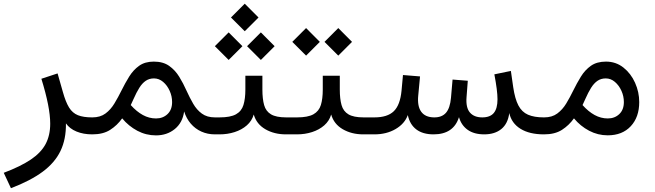

<svg xmlns="http://www.w3.org/2000/svg" viewBox="-33 -711 3466 1016"><path d="M186 -294.2Q209.5 -218 221.1 -159.2Q232.7 -100.3 232.7 -56.2Q232.7 5.4 208.3 51.3Q183.8 97.2 129.8 133.5Q75.7 169.9 -13.2 203.4L24.9 284.9Q127.9 245.6 192.5 197.9Q257.1 150.1 287.1 87.8Q317.1 25.4 315.9 -58.1Q335.4 -30 371.8 -15Q408.2 0 454.8 0H455.3V-89.8H454.8Q408.2 -89.8 379.4 -101.3Q350.6 -112.8 332.5 -142Q314.5 -171.1 299.6 -224.6L271.7 -322.5Z M658.9 -155 674.1 -188Q689 -221.9 704.1 -246.1Q719.2 -270.3 737.9 -283.2Q756.6 -296.1 781.7 -296.1Q808.3 -296.1 830.1 -277.7Q851.8 -259.3 864.7 -230.6Q877.7 -201.9 877.7 -170.9Q877.7 -130.1 853.4 -107.2Q829.1 -84.2 792.7 -84.2Q756.1 -84.2 722.9 -102.4Q689.7 -120.6 658.9 -155ZM455.6 -89.8Q447.3 -89.8 443.8 -80.2Q440.4 -70.6 440.4 -44.9Q440.4 -19.3 443.8 -9.6Q447.3 0 455.6 0Q512.7 0 549.9 -23.8Q587.2 -47.6 613.5 -84.7Q647.7 -43.5 693.8 -19Q740 5.4 792.2 5.4Q850.8 5.4 892.1 -28.3Q933.3 -62 941.4 -121.3Q953.1 -84.2 976.4 -56.9Q999.8 -29.5 1032.5 -14.8Q1065.2 0 1104.2 0H1104.7V-89.8H1104.2Q1062.5 -89.8 1035.2 -109.9Q1007.8 -129.9 989.3 -162.1Q970.7 -194.3 954.1 -231Q937 -269.5 915.5 -304.7Q894 -339.8 862.1 -362.4Q830.1 -385 781 -385Q734.1 -385 703.4 -363Q672.6 -341.1 650.9 -306.2Q629.2 -271.2 609.9 -232.2Q592.3 -196.5 572.6 -163.8Q553 -131.1 525.3 -110.5Q497.6 -89.8 455.6 -89.8Z M1355.5 -237.1V-310.1H1265.4V-237.1Q1265.4 -188 1255.2 -155.3Q1245.1 -122.6 1215.8 -106.2Q1186.5 -89.8 1128.9 -89.8H1105Q1096.7 -89.8 1093.3 -80.2Q1089.8 -70.6 1089.8 -44.9Q1089.8 -19.3 1093.3 -9.6Q1096.7 0 1105 0H1128.9Q1171.1 0 1208.7 -12.1Q1246.3 -24.2 1273.2 -47.7Q1300 -71.3 1309.8 -105Q1324.2 -54.4 1371.1 -27.2Q1418 0 1480 0H1514.9V-89.8H1481.4Q1428.2 -89.8 1401.1 -106Q1374 -122.1 1364.7 -154.9Q1355.5 -187.7 1355.5 -237.1ZM1104 -466.6 1177 -393.8 1249.8 -466.6 1177 -539.6ZM1274.4 -466.6 1347.4 -393.8 1420.2 -466.6 1347.4 -539.6ZM1189.2 -618.4 1262.2 -545.7 1335 -618.4 1262.2 -691.4Z M1765.1 -237.1V-310.1H1675V-237.1Q1675 -188 1664.9 -155.3Q1654.8 -122.6 1625.5 -106.2Q1596.2 -89.8 1538.6 -89.8H1514.6Q1506.3 -89.8 1502.9 -80.2Q1499.5 -70.6 1499.5 -44.9Q1499.5 -19.3 1502.9 -9.6Q1506.3 0 1514.6 0H1538.6Q1580.8 0 1618.4 -12.1Q1656 -24.2 1682.9 -47.7Q1709.7 -71.3 1719.5 -105Q1733.9 -54.4 1780.8 -27.2Q1827.6 0 1889.6 0H1924.6V-89.8H1891.1Q1837.9 -89.8 1810.8 -106Q1783.7 -122.1 1774.4 -154.9Q1765.1 -187.7 1765.1 -237.1ZM1684.1 -489.5 1757.1 -416.7 1829.8 -489.5 1757.1 -562.5ZM1513.7 -489.5 1586.7 -416.7 1659.4 -489.5 1586.7 -562.5Z M2519 -89.8Q2475.8 -89.8 2453.6 -115.6Q2431.4 -141.4 2435.8 -196.8L2442.4 -283.7L2361.8 -290L2353.5 -193.8Q2348.6 -138.7 2326.7 -113.9Q2304.7 -89.1 2263.2 -89.8Q2216.8 -90.6 2195.7 -120.1Q2174.6 -149.7 2180.2 -205.6L2189.7 -306.6L2099.4 -314L2091.8 -231.2Q2084.5 -155 2050.8 -122.4Q2017.1 -89.8 1948.5 -89.8H1924.3Q1916.5 -89.8 1912.8 -79.6Q1909.2 -69.3 1909.2 -45.9Q1909.2 -22 1912.8 -11Q1916.5 0 1924.3 0H1948.5Q2012.2 0 2060.3 -28.1Q2108.4 -56.2 2125 -102.1Q2135.5 -52.2 2170 -26.1Q2204.6 0 2261 0Q2367.2 0 2395.8 -91.1Q2408 -47.9 2441.9 -23.9Q2475.8 0 2529.3 0Q2585.4 0 2620.1 -28.4Q2654.8 -56.9 2661.9 -112.8Q2673.8 -58.8 2721.4 -29.4Q2769 0 2845.2 0H2845.9V-89.8H2845.2Q2793.5 -89.8 2760.9 -104.1Q2728.3 -118.4 2710.1 -153.2Q2691.9 -188 2682.9 -248.8L2670.4 -335.7L2583 -317.6Q2591.3 -273.9 2595.5 -240.8Q2599.6 -207.8 2599.6 -185.5Q2599.6 -137 2580.2 -113.4Q2560.8 -89.8 2519 -89.8Z M2846.2 -89.8Q2837.9 -89.8 2834.5 -80.2Q2831.1 -70.6 2831.1 -44.9Q2831.1 -19.3 2834.5 -9.6Q2837.9 0 2846.2 0Q2903.3 0 2940.6 -23.8Q2977.8 -47.6 3004.2 -84.7Q3038.3 -43.5 3084.5 -19.2Q3130.6 5.1 3182.9 5.1Q3260 5.1 3304.8 -43.1Q3349.6 -91.3 3349.6 -170.7Q3349.6 -223.9 3327.6 -272.9Q3305.7 -322 3266 -353.5Q3226.3 -385 3173.6 -385Q3125.2 -385 3094 -362.9Q3062.7 -340.8 3041.1 -305.8Q3019.5 -270.8 3000.2 -231.4Q2982.9 -195.8 2963.3 -163.3Q2943.6 -130.9 2916 -110.4Q2888.4 -89.8 2846.2 -89.8ZM3049.6 -155 3064.7 -188Q3079.6 -221.9 3094.7 -246.1Q3109.9 -270.3 3128.5 -283.2Q3147.2 -296.1 3172.4 -296.1Q3199 -296.1 3220.7 -277.7Q3242.4 -259.3 3255.4 -230.6Q3268.3 -201.9 3268.3 -170.9Q3268.3 -130.1 3244 -107.2Q3219.7 -84.2 3183.3 -84.2Q3146.7 -84.2 3113.5 -102.4Q3080.3 -120.6 3049.6 -155Z"/></svg>

Font: Estedad-FD-VF Thin
Style: Regular
Weight: 100
Designer: Amin Abedi
Version: Version 5.0